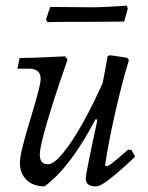

<svg xmlns="http://www.w3.org/2000/svg" viewBox="-20 -653 528 685"><path d="M139 12Q99 12 75 -11Q51 -34 51 -72Q51 -89 58.5 -120.5Q66 -152 77 -189.5Q88 -227 99 -264Q110 -301 117.5 -330Q125 -359 125 -372Q125 -408 83 -408H42L50 -446Q71 -446 100 -447Q129 -448 159 -449.5Q189 -451 212 -452L221 -440Q193 -361 170.5 -290.5Q148 -220 135 -170Q122 -120 122 -102Q122 -84 129 -75.5Q136 -67 152 -67Q172 -67 205 -107Q238 -147 277.5 -218Q317 -289 357 -381L345 -220L321 -228Q276 -142 231 -82.5Q186 -23 139 12ZM322 12Q286 12 286 -16Q286 -22 289 -39Q292 -56 298 -85.5Q304 -115 313 -157.5Q322 -200 334 -255L335 -294L364 -453L373 -456L433 -447L440 -439Q424 -387 407.5 -320.5Q391 -254 377 -187Q363 -120 355 -64L358 -60Q363 -60 369.5 -63.5Q376 -67 391.5 -80Q407 -93 437 -119L449 -118L462 -94Q421 -55 393.5 -32Q366 -9 349 1.5Q332 12 322 12ZM436 -623 423 -576 287 -575Q259 -575 226.5 -575Q194 -575 171.5 -574.5Q149 -574 149 -574L144 -583L159 -628Q159 -628 184 -628Q209 -628 244 -627.5Q279 -627 307 -627Q331 -627 360.5 -628.5Q390 -630 411 -631.5Q432 -633 432 -633Z"/></svg>

Font: Alegreya
Style: Italic
Weight: 400
Italic angle: -7°
Designer: Juan Pablo del Peral
Foundry: Huerta Tipografica
Version: Version 2.009